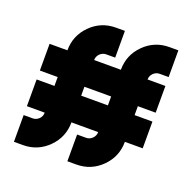

<svg xmlns="http://www.w3.org/2000/svg" viewBox="-129 -861 989 989"><g transform="rotate(20 366.0 -366.0)"><path d="M146.5 -341.8V-390.6H48.8V-537.1H146.5Q146.5 -618.2 203.6 -675.3Q260.7 -732.4 341.8 -732.4H390.6V-585.9H341.8Q321.8 -585.9 307.4 -571.5Q293 -557.1 293 -537.1H439.5Q439.5 -618.2 496.6 -675.3Q553.7 -732.4 634.8 -732.4H683.6V-585.9H634.8Q614.7 -585.9 600.3 -571.5Q585.9 -557.1 585.9 -537.1H683.6V-390.6H585.9V-341.8H683.6V-195.3H585.9Q585.9 -114.3 528.8 -57.1Q471.7 0 390.6 0H341.8V-146.5H390.6Q410.6 -146.5 425 -160.9Q439.5 -175.3 439.5 -195.3H293Q293 -114.3 235.8 -57.1Q178.7 0 97.7 0H48.8V-146.5H97.7Q117.7 -146.5 132.1 -160.9Q146.5 -175.3 146.5 -195.3H48.8V-341.8ZM293 -390.6V-341.8H439.5V-390.6Z"/></g></svg>

Font: Audex
Style: Regular
Weight: 400
Designer: GGBotNet
Foundry: GGBotNet
Version: 1.00